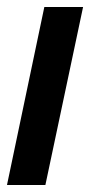

<svg xmlns="http://www.w3.org/2000/svg" viewBox="-23 -530 258 550"><path d="M-3 0 104 -510H215L107 0Z"/></svg>

Font: Saira Condensed SemiBold
Style: Italic
Weight: 600
Width: 3
Italic angle: -12°
Designer: Hector Gatti with collaboration of the Omnibus-Type team
Foundry: Omnibus-Type
Version: Version 1.101